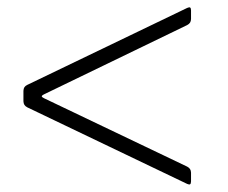

<svg xmlns="http://www.w3.org/2000/svg" viewBox="-20 -616 610 513"><path d="M96.9 -363.6 480.1 -549C487.2 -552.9 490.1 -557.2 490.4 -565.3V-588.4C490.1 -596.6 487.6 -598 480.1 -594.8L52.9 -389.2C45.8 -385.7 43 -381.4 42.6 -373.2V-345.5C43 -337.4 45.8 -333.1 52.9 -329.2L480.1 -124.6C487.6 -121.4 490.1 -123.2 490.4 -131.4V-154.5C490.1 -162.6 487.2 -166.9 480.1 -170.8L97.3 -353.7C89.8 -357.6 89.8 -359.7 96.9 -363.6Z"/></svg>

Font: Margiela Serif Text
Style: Regular
Weight: 400
Designer: Andreas Faust, Stefan Endress
Version: Version 1.002;FEAKit 1.0